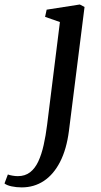

<svg xmlns="http://www.w3.org/2000/svg" viewBox="-142 -579 448 854"><path d="M164.5 4Q154 85 125.2 141Q96.5 197 53 225.8Q9.5 254.5 -45.5 254.5Q-69.5 254.5 -91 249.8Q-112.5 245 -122 237L-107 197Q-99.5 200 -86.8 202.2Q-74 204.5 -63 204.5Q-30.5 204.5 -8.2 187.2Q14 170 28.5 138.8Q43 107.5 52.2 66Q61.5 24.5 67.5 -23.5L124.5 -481L58.5 -504L65.5 -536L213 -559L234 -548Z"/></svg>

Font: Merriweather 36pt
Style: Italic
Weight: 400
Italic angle: -7.8°
Version: Version 2.101